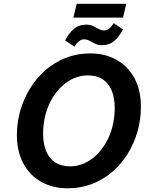

<svg xmlns="http://www.w3.org/2000/svg" viewBox="-20 -995 805 1029"><path d="M341.8 14.2Q264 14.2 202.5 -19.5Q141 -53.2 105.8 -117.8Q70.5 -182.2 70.5 -272.8Q70.5 -339.2 89 -403Q107.5 -466.8 141.8 -522.2Q176 -577.8 224.5 -619.8Q273 -661.8 333.5 -685.2Q394 -708.8 464 -708.8Q542.5 -708.8 603.6 -675Q664.8 -641.2 700 -577.2Q735.2 -513.2 735.2 -422Q735.2 -354.5 717.1 -290.8Q699 -227 664.8 -171.6Q630.5 -116.2 582.4 -74.5Q534.2 -32.8 473.4 -9.2Q412.5 14.2 341.8 14.2ZM355.5 -103.5Q395 -103.5 431 -119.4Q467 -135.2 496.6 -164Q526.2 -192.8 548.5 -231.5Q570.8 -270.2 582.8 -317.4Q594.8 -364.5 594.8 -415.8Q594.8 -469.8 578.8 -509.1Q562.8 -548.5 530.8 -569.8Q498.8 -591 450.2 -591Q410.8 -591 374.8 -575.1Q338.8 -559.2 309.1 -530.5Q279.5 -501.8 257.2 -463Q235 -424.2 223 -377.2Q211 -330.2 211 -279Q211 -225 227 -185.5Q243 -146 275.5 -124.8Q308 -103.5 355.5 -103.5ZM379 -745.2 329 -778Q349.2 -817 375.6 -840Q402 -863 441 -863Q462.8 -863 478.6 -855.4Q494.5 -847.8 508.9 -839.8Q523.2 -831.8 538.8 -831.8Q551 -831.8 563.4 -840.6Q575.8 -849.5 589.2 -870.8L639.2 -837.5Q619 -798.5 592.5 -775.8Q566 -753 527 -753Q505.2 -753 489.2 -761Q473.2 -769 459.4 -776.6Q445.5 -784.2 429.2 -784.2Q417.2 -784.2 404.8 -775.5Q392.2 -766.8 379 -745.2ZM373.2 -900.5 391 -974.8H656.8L639.2 -900.5Z"/></svg>

Font: Ubuntu Sans
Style: Italic
Weight: 400
Italic angle: -13.5°
Designer: Dalton Maag Ltd
Foundry: Dalton Maag Ltd
Version: Version 1.006